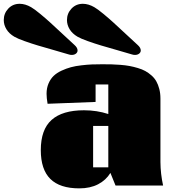

<svg xmlns="http://www.w3.org/2000/svg" viewBox="-190 -991 918 1025"><path d="M0 0ZM544.9 -751Q561.5 -736.3 561.5 -721.7Q561.5 -711.4 552.7 -704.6Q543.9 -697.8 530.8 -697.8Q522 -697.8 515.1 -700.2Q490.2 -708 436.5 -723.1Q382.8 -738.3 349.4 -748.3Q315.9 -758.3 278.8 -771.5Q241.7 -784.7 224.1 -794.9Q195.8 -811.5 181.6 -835Q167.5 -858.4 167.5 -883.8Q167.5 -919.4 191.7 -945.1Q215.8 -970.7 252.4 -970.7Q282.2 -970.7 313.5 -952.6Q330.6 -942.9 361.1 -917.7Q391.6 -892.6 415.8 -870.4Q439.9 -848.1 483.9 -807.4Q527.8 -766.6 544.9 -751ZM207.5 -751Q224.1 -736.3 224.1 -721.7Q224.1 -711.4 215.3 -704.6Q206.5 -697.8 193.4 -697.8Q184.6 -697.8 177.7 -700.2Q152.8 -708 99.1 -723.1Q45.4 -738.3 12 -748.3Q-21.5 -758.3 -58.6 -771.5Q-95.7 -784.7 -113.3 -794.9Q-141.6 -811.5 -155.8 -835Q-169.9 -858.4 -169.9 -883.8Q-169.9 -919.4 -145.8 -945.1Q-121.6 -970.7 -85 -970.7Q-55.2 -970.7 -23.9 -952.6Q-6.8 -942.9 23.7 -917.7Q54.2 -892.6 78.4 -870.4Q102.5 -848.1 146.5 -807.4Q190.4 -766.6 207.5 -751ZM307.1 -318.8V-97.7H388.2V-318.8ZM666.5 -125.5Q667 -63 680.7 -0.5H426.8L399.4 -67.9Q376 -29.3 333.7 -7.3Q291.5 14.6 233.4 14.6Q129.4 14.6 78.6 -35.9Q27.8 -86.4 27.8 -189.5Q27.8 -299.3 85.4 -350.8Q143.1 -402.3 258.3 -402.3Q327.1 -402.3 388.2 -382.3V-540H320.3V-446.8L64 -437Q58.6 -468.3 58.6 -490.7Q58.6 -521 69.1 -545.4Q79.6 -569.8 96.4 -585.9Q113.3 -602.1 138.7 -613.8Q164.1 -625.5 188.5 -632.1Q212.9 -638.7 244.6 -642.3Q276.4 -646 300.3 -647Q324.2 -647.9 353.5 -647.9Q381.8 -647.9 403.8 -647.5Q425.8 -647 453.1 -644.8Q480.5 -642.6 501.5 -638.7Q522.5 -634.8 545.7 -627.9Q568.8 -621.1 585.7 -611.8Q602.5 -602.5 618.4 -588.6Q634.3 -574.7 644.3 -557.1Q654.3 -539.6 660.4 -516.1Q666.5 -492.7 666.5 -464.8Z"/></svg>

Font: Coda ExtraBold
Style: Regular
Weight: 800
Version: Version 2.001; ttfautohint (v0.8) -r 50 -G 200 -x